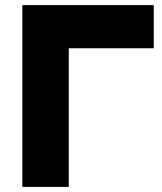

<svg xmlns="http://www.w3.org/2000/svg" viewBox="-20 -728 631 748"><path d="M67 0V-708H579V-540H248V0Z"/></svg>

Font: Onest Black
Style: Regular
Weight: 900
Designer: Dmitri Voloshin, Andrey Kudryavtsev
Foundry: Dmitri Voloshin, Andrey Kudryavtsev
Version: Version 1.000;gftools[0.9.33]